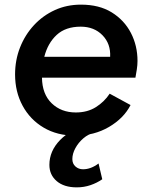

<svg xmlns="http://www.w3.org/2000/svg" viewBox="-20 -573 655 828"><path d="M305 12Q227 12 168.5 -22.5Q110 -57 77.5 -117Q45 -177 45 -252Q45 -314 66.5 -368.5Q88 -423 126.5 -464.5Q165 -506 216.5 -529.5Q268 -553 329 -553Q408 -553 462 -519.5Q516 -486 544.5 -431Q573 -376 573 -310Q573 -293 570 -273.5Q567 -254 564 -238H161Q162 -167 203 -127.5Q244 -88 307 -88Q357 -88 393.5 -111Q430 -134 453 -169L543 -120Q514 -63 450 -25.5Q386 12 305 12ZM328 -458Q263 -458 224.5 -422.5Q186 -387 171 -328H455Q458 -384 422 -421Q386 -458 328 -458ZM311 235Q256 235 224.5 208Q193 181 193 138Q193 78 239.5 30.5Q286 -17 361 -33H391L386 0Q361 5 339.5 23.5Q318 42 305 66Q292 90 292 113Q292 133 305.5 145Q319 157 338 157Q372 157 405 132L421 200Q398 216 370 225.5Q342 235 311 235Z"/></svg>

Font: Plus Jakarta Sans SemiBold
Style: Italic
Weight: 600
Italic angle: -8°
Designer: Gumpita Rahayu
Foundry: Tokotype
Version: Version 2.071; ttfautohint (v1.8.4.7-5d5b);gftools[0.9.29]